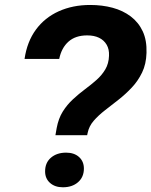

<svg xmlns="http://www.w3.org/2000/svg" viewBox="-20 -758 619 785"><path d="M206.6 -205.1 211.7 -234.3Q219 -273.6 236.6 -301.8Q254.3 -330 278.4 -352.2Q302.4 -374.4 327.5 -393.1Q352.6 -411.7 374.5 -431.1Q396.4 -450.4 410.6 -474.4Q424.7 -498.4 425.7 -529.9Q427 -556.6 416 -575.2Q405 -593.9 384.9 -603.6Q364.9 -613.3 336.4 -613.3Q288.7 -613.3 260.1 -587.9Q231.4 -562.4 222.1 -517.1H80.4Q90.6 -587.4 126.7 -636.7Q162.9 -686 220.2 -711.9Q277.6 -737.7 348.6 -737.7Q398 -737.7 440.4 -726.3Q482.7 -714.9 514.6 -690.8Q546.4 -666.7 563.6 -629.9Q580.7 -593.1 579 -542Q577.7 -496.1 561 -461.6Q544.3 -427 518.9 -400.1Q493.6 -373.1 464.9 -350.6Q436.3 -328.1 409.4 -307.3Q382.4 -286.4 363.3 -264.4Q344.1 -242.4 338.4 -214.9L336.3 -205.1ZM237 7.7Q204.7 7.7 184.6 -10.1Q164.4 -28 164.4 -57.4Q164.4 -92.9 188.4 -113.4Q212.4 -133.9 250.4 -133.9Q283.4 -133.9 303.2 -116Q323 -98.1 323 -68.7Q323 -34 299.1 -13.1Q275.3 7.7 237 7.7Z"/></svg>

Font: Mona Sans
Style: Italic
Weight: 200
Italic angle: -11.6951°
Designer: Deni Anggara
Foundry: GitHub
Version: Version 2.000